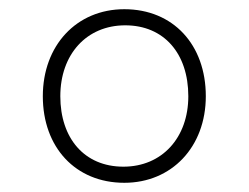

<svg xmlns="http://www.w3.org/2000/svg" viewBox="-20 -529 540 417"><path d="M250 -132C353 -132 427 -210 427 -320C427 -432 356 -509 250 -509C146 -509 73 -430 73 -320C73 -209 144 -132 250 -132ZM248 -167C163 -167 111 -229 111 -320C111 -411 168 -474 252 -474C336 -474 389 -413 389 -320C389 -230 332 -167 248 -167Z"/></svg>

Font: Noto Sans SemiCondensed ExtraLight
Style: Regular
Weight: 200
Width: 4
Designer: Monotype Design Team
Foundry: Monotype Imaging Inc.
Version: Version 2.013